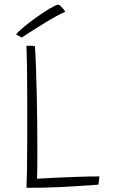

<svg xmlns="http://www.w3.org/2000/svg" viewBox="-20 -856 520 874"><path d="M100.5 -1Q102 -28.5 102.8 -77Q103.5 -125.5 103.8 -186.2Q104 -247 104 -312Q104 -377 103.8 -440.5Q103.5 -504 102.8 -557.8Q102 -611.5 100.5 -647Q103 -647.5 107 -647.8Q111 -648 114 -648Q121.5 -648 129 -647.2Q136.5 -646.5 139 -646Q142 -600.5 144 -541Q146 -481.5 147.5 -416.8Q149 -352 149.5 -289Q150 -226 150 -173.5Q150 -128 149.8 -93.8Q149.5 -59.5 148.5 -42.5Q178.5 -44.5 227.5 -46.8Q276.5 -49 331 -51Q385.5 -53 432.5 -53Q432 -46.5 431.2 -39.8Q430.5 -33 429.8 -26.8Q429 -20.5 428 -15.5Q376 -11.5 334.5 -9Q293 -6.5 256 -4.5Q216.5 -2.5 179.5 -1.8Q142.5 -1 100.5 -1ZM244.5 -835.5Q251 -833 257.8 -826.5Q264.5 -820 269.8 -813.2Q275 -806.5 277 -802Q264.5 -798 235.8 -782Q207 -766 174 -745.8Q141 -725.5 114.5 -708.2Q88 -691 79 -685L53 -699.5Q63.5 -712.5 88.8 -733.5Q114 -754.5 144.5 -776.2Q175 -798 202.2 -814.5Q229.5 -831 244.5 -835.5Z"/></svg>

Font: Grandstander Thin Thin
Style: Regular
Weight: 250
Version: Version 1.200